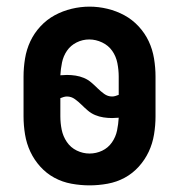

<svg xmlns="http://www.w3.org/2000/svg" viewBox="-20 -551 540 579"><path d="M250 8Q223 8 195.5 3Q168 -2 144 -15Q120 -28 101.5 -48.5Q83 -69 71.5 -93.5Q60 -118 55.5 -145.5Q51 -173 51 -200V-320Q51 -347 55.5 -374.5Q60 -402 71.5 -426.5Q83 -451 102 -471.5Q121 -492 145 -505Q169 -518 196 -524.5Q223 -531 250 -531Q277 -531 304 -524.5Q331 -518 355 -505Q379 -492 398 -471.5Q417 -451 428.5 -426.5Q440 -402 444.5 -374.5Q449 -347 449 -320V-200Q449 -173 444.5 -145.5Q440 -118 428.5 -93.5Q417 -69 398.5 -48.5Q380 -28 356 -15Q332 -2 304.5 3Q277 8 250 8ZM318 -260Q323 -260 328 -261.5Q333 -263 338 -265V-320Q338 -340 334 -360.5Q330 -381 318.5 -397.5Q307 -414 288 -423Q269 -432 249 -432Q229 -432 211 -423Q193 -414 182 -398Q171 -382 167 -362.5Q163 -343 162 -324Q167 -324 172 -324.5Q177 -325 182 -325Q195 -325 208 -323Q221 -321 233 -316Q245 -311 255 -302.5Q265 -294 274 -285Q283 -276 294 -268Q305 -260 318 -260ZM250 -88Q270 -88 288 -96.5Q306 -105 317.5 -121.5Q329 -138 333 -157.5Q337 -177 338 -196Q333 -196 328 -195.5Q323 -195 318 -195Q305 -195 292 -197Q279 -199 267 -204Q255 -209 245 -217.5Q235 -226 226 -235Q217 -244 206 -252Q195 -260 182 -260Q177 -260 172 -258.5Q167 -257 162 -255V-200Q162 -180 166 -160Q170 -140 181.5 -123Q193 -106 211.5 -97Q230 -88 250 -88Z"/></svg>

Font: Iosevka SS08 Regular
Style: Bold
Weight: 700
Monospace: yes
Designer: Belleve Invis
Foundry: Belleve Invis
Version: Version 16.3.4; ttfautohint (v1.8.4)